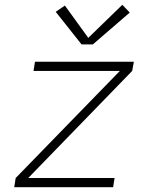

<svg xmlns="http://www.w3.org/2000/svg" viewBox="-20 -776 640 796"><path d="M39 0 45 -38 477 -482H119L125 -520H535L528 -482L97 -38H455L449 0ZM318 -592 211 -727 249 -753 346 -619 487 -756 518 -724 365 -592Z"/></svg>

Font: Iosevka SS04 XLt Ex Obl
Style: Regular
Weight: 200
Width: 7
Italic angle: -9°
Monospace: yes
Designer: Belleve Invis
Foundry: Belleve Invis
Version: Version 19.0.0; ttfautohint (v1.8.4)